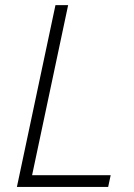

<svg xmlns="http://www.w3.org/2000/svg" viewBox="-20 -734 526 754"><path d="M46.4 0 197.8 -713.9H247.6L106 -45.9H414.6L404.8 0Z"/></svg>

Font: Open Sans Light
Style: Italic
Weight: 300
Italic angle: -12°
Designer: Monotype Design Team
Foundry: Monotype Imaging Inc.
Version: Version 3.003; ttfautohint (v1.8.4)